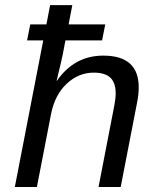

<svg xmlns="http://www.w3.org/2000/svg" viewBox="-20 -745 640 765"><path d="M179.7 -724.6H268.1L253.4 -647.9H399.4L386.7 -584H240.7Q234.4 -551.3 230.5 -530.3Q226.6 -509.3 205.6 -423.3H207Q276.4 -523.4 391.6 -523.4Q532.7 -523.4 532.7 -397Q532.7 -369.1 526.4 -337.4L460.9 0H372.6L435.5 -324.7Q440.9 -353 440.9 -372.6Q440.9 -415.5 419.7 -435.5Q398.4 -455.6 353.5 -455.6Q293 -455.6 245.8 -411.4Q198.7 -367.2 183.6 -291.5L127 0H39.1L152.3 -584H87.9L100.6 -647.9H165Z"/></svg>

Font: Cousine
Style: Italic
Weight: 400
Italic angle: -12°
Monospace: yes
Designer: Steve Matteson
Foundry: Monotype Imaging Inc.
Version: Version 1.21